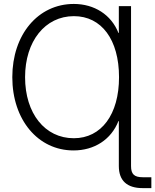

<svg xmlns="http://www.w3.org/2000/svg" viewBox="-20 -759 795 983"><path d="M650.9 -727.5H588.4V-590.3H586.4C549.8 -683.6 462.9 -738.8 357.9 -738.8C174.8 -738.8 43 -582 43 -363.8C43 -146 174.3 11.2 356.4 11.2C462.9 11.2 549.3 -44.4 586.4 -139.2H588.4V91.3C588.4 166 630.4 204.1 710.4 204.1H754.9V148.4H710.4C667 148.4 650.9 132.3 650.9 91.3ZM357.9 -51.3C210 -51.3 108.4 -178.2 108.4 -363.8C108.4 -547.9 210.9 -676.3 358.4 -676.3C500 -676.3 589.4 -555.7 589.4 -363.8C589.4 -172.9 499 -51.3 357.9 -51.3Z"/></svg>

Font: Raveo Display Display Light
Style: Regular
Weight: 300
Designer: Jakub Foglar, Rasmus Andersson (Inter)
Foundry: Jakubfoglar.com
Version: Version 1.100;Glyphs 3.2.3 (3260)